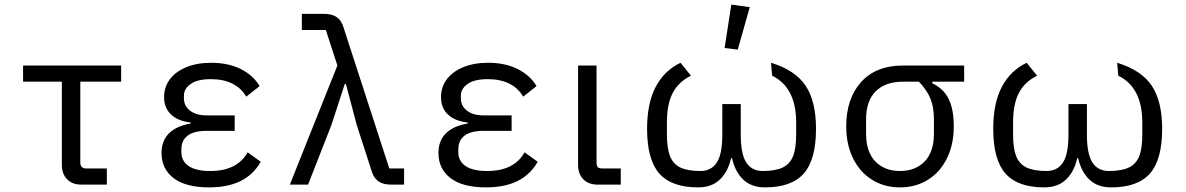

<svg xmlns="http://www.w3.org/2000/svg" viewBox="-20 -800 5140 832"><path d="M333 0Q293 0 270.5 -23.5Q248 -47 248 -85V-446H80V-516H505V-446H328V-95Q328 -83 334.5 -76.5Q341 -70 353 -70H443V0Z M1110 -99Q1078 -43 1022.5 -15.5Q967 12 886 12Q785 12 732.5 -28Q680 -68 680 -137Q680 -190 712 -222Q744 -254 807 -265V-269Q752 -275 721.5 -303.5Q691 -332 691 -379Q691 -422 715.5 -455.5Q740 -489 786.5 -508.5Q833 -528 895 -528Q969 -528 1023 -501Q1077 -474 1105 -427L1047 -381Q1027 -417 988 -437Q949 -457 894 -457Q835 -457 806 -436Q777 -415 777 -386V-374Q777 -341 803.5 -320.5Q830 -300 875 -300H997V-233H875Q821 -233 793.5 -212.5Q766 -192 766 -153V-141Q766 -102 797.5 -80.5Q829 -59 891 -59Q950 -59 990.5 -79.5Q1031 -100 1053 -140Z M1392 -670H1288V-740H1383Q1419 -740 1439 -726Q1459 -712 1468 -683L1667 -70H1731V0H1676Q1640 0 1620 -14Q1600 -28 1591 -57L1526 -258L1479 -436H1474L1416 -258L1315 0H1236L1442 -516Z M2310 -99Q2278 -43 2222.5 -15.5Q2167 12 2086 12Q1985 12 1932.5 -28Q1880 -68 1880 -137Q1880 -190 1912 -222Q1944 -254 2007 -265V-269Q1952 -275 1921.5 -303.5Q1891 -332 1891 -379Q1891 -422 1915.5 -455.5Q1940 -489 1986.5 -508.5Q2033 -528 2095 -528Q2169 -528 2223 -501Q2277 -474 2305 -427L2247 -381Q2227 -417 2188 -437Q2149 -457 2094 -457Q2035 -457 2006 -436Q1977 -415 1977 -386V-374Q1977 -341 2003.5 -320.5Q2030 -300 2075 -300H2197V-233H2075Q2021 -233 1993.5 -212.5Q1966 -192 1966 -153V-141Q1966 -102 1997.5 -80.5Q2029 -59 2091 -59Q2150 -59 2190.5 -79.5Q2231 -100 2253 -140Z M2670 0H2570Q2530 0 2507.5 -23.5Q2485 -47 2485 -85V-516H2565V-96Q2565 -81 2570.5 -75.5Q2576 -70 2591 -70H2670Z M3190 -217Q3190 -132 3214 -95.5Q3238 -59 3285 -59Q3340 -59 3371.5 -74Q3403 -89 3416.5 -123Q3430 -157 3430 -217V-269Q3430 -421 3326 -472L3321 -528Q3426 -496 3471 -428.5Q3516 -361 3516 -242Q3516 -108 3463 -48Q3410 12 3295 12Q3236 12 3200.5 -22Q3165 -56 3152 -115H3148Q3135 -56 3099.5 -22Q3064 12 3005 12Q2890 12 2837 -48Q2784 -108 2784 -242Q2784 -352 2821 -423Q2858 -494 2929 -528L2974 -472Q2920 -445 2895 -397Q2870 -349 2870 -269V-217Q2870 -157 2883.5 -123Q2897 -89 2928.5 -74Q2960 -59 3015 -59Q3062 -59 3086 -95.5Q3110 -132 3110 -217V-349H3190ZM3120 -592 3149 -780 3229 -769 3177 -585Z M4020 -446V-439Q4069 -416 4091 -371Q4113 -326 4113 -252Q4113 -174 4083.5 -114Q4054 -54 4001 -21Q3948 12 3880 12Q3812 12 3759 -21Q3706 -54 3676.5 -114Q3647 -174 3647 -252Q3647 -373 3711.5 -444.5Q3776 -516 3892 -516H4158V-446ZM3892 -446Q3817 -446 3775 -404.5Q3733 -363 3733 -283V-221Q3733 -142 3773 -100.5Q3813 -59 3880 -59Q3947 -59 3987 -100.5Q4027 -142 4027 -221V-283Q4027 -336 4011.5 -373.5Q3996 -411 3962 -446Z M4690 -217Q4690 -132 4714 -95.5Q4738 -59 4785 -59Q4840 -59 4871.5 -74Q4903 -89 4916.5 -123Q4930 -157 4930 -217V-269Q4930 -421 4826 -472L4821 -528Q4926 -496 4971 -428.5Q5016 -361 5016 -242Q5016 -108 4963 -48Q4910 12 4795 12Q4736 12 4700.5 -22Q4665 -56 4652 -115H4648Q4635 -56 4599.5 -22Q4564 12 4505 12Q4390 12 4337 -48Q4284 -108 4284 -242Q4284 -352 4321 -423Q4358 -494 4429 -528L4474 -472Q4420 -445 4395 -397Q4370 -349 4370 -269V-217Q4370 -157 4383.5 -123Q4397 -89 4428.5 -74Q4460 -59 4515 -59Q4562 -59 4586 -95.5Q4610 -132 4610 -217V-349H4690Z"/></svg>

Font: iA Writer Duo V
Style: Regular
Weight: 400
Designer: Mike Abbink, Paul van der Laan, Pieter van Rosmalen, Oliver Reichenstein
Foundry: Information Architects Inc.
Version: Version 2.000